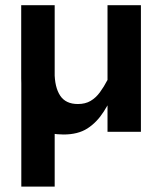

<svg xmlns="http://www.w3.org/2000/svg" viewBox="-20 -506 622 737"><path d="M61.8 -486.1V210.4H189.9V-486.1ZM429.6 -171.9 392.6 -199.1Q378.8 -172.5 363.3 -151.5Q347.9 -130.5 327.6 -118.6Q307.4 -106.7 278.9 -106.7Q232.2 -106.7 210.9 -139Q189.6 -171.4 189.6 -229.4V-486.1H61.4V-205.6Q61.4 -161.6 68.4 -122.5Q75.3 -83.4 93 -53.5Q110.7 -23.7 142.5 -6.7Q174.3 10.3 223.8 10.3Q279.4 10.3 315.6 -13Q351.8 -36.3 378.1 -77.5Q404.3 -118.8 429.6 -171.9ZM392.7 -486.1V0H520.9V-486.1Z"/></svg>

Font: Estedad-VF-FD Black
Style: Regular
Weight: 900
Designer: Amin Abedi
Version: Version 4.000